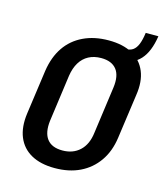

<svg xmlns="http://www.w3.org/2000/svg" viewBox="-97 -693 679 777"><g transform="rotate(15 242.5 -304.0)"><path d="M203 8Q144 8 104.5 -14Q65 -36 48 -77.5Q31 -119 39 -177L65 -363Q74 -422 102 -463Q130 -504 176 -526Q222 -548 282 -548Q342 -548 381.5 -526Q421 -504 438 -462.5Q455 -421 446 -363L420 -177Q412 -119 383 -77.5Q354 -36 308.5 -14Q263 8 203 8ZM215 -69Q259 -69 287.5 -95.5Q316 -122 322 -172L349 -368Q356 -419 335.5 -445Q315 -471 271 -471Q241 -471 218.5 -459Q196 -447 182 -424Q168 -401 163 -368L136 -172Q130 -122 150 -95.5Q170 -69 215 -69ZM357 -532Q375 -532 387 -540.5Q399 -549 406.5 -567.5Q414 -586 418 -616H471Q451 -483 350 -483Z"/></g></svg>

Font: Pathway Extreme Condensed Medium
Style: Italic
Weight: 500
Width: 3
Italic angle: -8°
Version: Version 1.001;gftools[0.9.26]